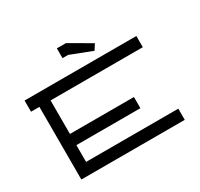

<svg xmlns="http://www.w3.org/2000/svg" viewBox="-161 -985 1241 1190"><g transform="rotate(-30 460.0 -390.0)"><path d="M595 -690 440 -780H375V-710H415L570 -650ZM100 0H840V-80H180V-200H638V-280H180V-520H840V-600H40V-520H100Z"/></g></svg>

Font: KetosagCBd
Style: Regular
Weight: 500
Designer: gluk
Foundry: gluk
Version: Version 00.0024